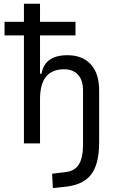

<svg xmlns="http://www.w3.org/2000/svg" viewBox="-20 -752 626 1007"><path d="M105.5 0V-566.4H3.9V-637.7H105.5V-732.4H189.9V-637.7H376V-566.4H189.9V-365.2H197.8Q214.4 -462.4 333.5 -462.4Q413.1 -462.4 456.5 -414.3Q500 -366.2 500 -278.3V-5.4Q500 112.3 455.3 166.7Q410.6 221.2 311.5 228.5L257.3 234.4L253.4 159.2L321.3 150.9Q371.1 146 393.3 111.1Q415.5 76.2 415.5 5.4V-278.3Q415.5 -331.1 389.2 -359.9Q362.8 -388.7 315.9 -388.7Q189.9 -388.7 189.9 -232.4V0Z"/></svg>

Font: CaskaydiaMono NF SemiLight
Style: Regular
Weight: 350
Designer: Aaron Bell
Foundry: Saja Typeworks
Version: Version 2111.001; ttfautohint (v1.8.4);Nerd Fonts 3.1.1